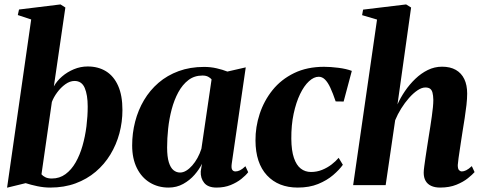

<svg xmlns="http://www.w3.org/2000/svg" viewBox="-20 -837 2184 868"><path d="M223.5 -446.5Q237 -471 260.5 -491.2Q284 -511.5 314 -524Q344 -536.5 376.5 -536.5Q424 -536.5 459.2 -514.8Q494.5 -493 514 -449.2Q533.5 -405.5 533.5 -339.5Q533.5 -285.5 519.8 -234.2Q506 -183 479 -138.5Q452 -94 412.5 -60.5Q373 -27 321.5 -8Q270 11 207 11Q178.5 11 148.8 4.8Q119 -1.5 96 -9L12 11.5L121 -749L60.5 -769L66 -794L253.5 -817L275.5 -803ZM167.5 -49Q173.5 -41.5 185 -35.8Q196.5 -30 214.5 -30Q249.5 -30 276.2 -49.8Q303 -69.5 322 -102.8Q341 -136 353 -178Q365 -220 370.8 -265.8Q376.5 -311.5 376.5 -355Q376.5 -408 363 -439.5Q349.5 -471 317 -471Q296 -471 275.2 -456Q254.5 -441 238.5 -419.2Q222.5 -397.5 214.5 -376Z M1027.5 -96Q1025 -76.5 1030 -69.2Q1035 -62 1044.5 -62Q1054.5 -62 1065.2 -67.2Q1076 -72.5 1089.5 -85.5L1102 -58.5Q1091.5 -44.5 1071.2 -28.2Q1051 -12 1022.8 -0.5Q994.5 11 959 11Q920.5 11 903.2 -10.2Q886 -31.5 887.5 -62L893 -96.5Q881 -71.5 859.5 -46.8Q838 -22 808.2 -5.5Q778.5 11 742 11Q694.5 11 657.2 -11.8Q620 -34.5 598.8 -77.2Q577.5 -120 577.5 -179.5Q577.5 -235 591 -287.2Q604.5 -339.5 631 -384.2Q657.5 -429 696.8 -462.8Q736 -496.5 787.8 -515.5Q839.5 -534.5 902.5 -534.5Q932.5 -534.5 959.5 -528.2Q986.5 -522 1008 -513.5L1091 -532.5ZM936.5 -478Q931.5 -484.5 921.2 -490Q911 -495.5 895.5 -495.5Q858.5 -495.5 831.8 -475Q805 -454.5 786.2 -420Q767.5 -385.5 756.2 -343Q745 -300.5 740.2 -255.8Q735.5 -211 735.5 -170.5Q735.5 -128.5 743.2 -103.5Q751 -78.5 764.2 -67.8Q777.5 -57 794 -57Q808 -57 822 -65.5Q836 -74 849 -88.8Q862 -103.5 872.8 -123Q883.5 -142.5 890.5 -164.5Z M1326 11Q1238.5 11 1187 -44.2Q1135.5 -99.5 1135 -201.5Q1134.5 -263 1154 -322.2Q1173.5 -381.5 1212.2 -429.8Q1251 -478 1309.5 -506.5Q1368 -535 1445 -535Q1474 -535 1509.8 -530.5Q1545.5 -526 1570.5 -516.5L1533.5 -378L1497.5 -378.5Q1485 -415.5 1473.5 -440.2Q1462 -465 1449.2 -477.5Q1436.5 -490 1421 -490Q1399 -490 1376.8 -469.5Q1354.5 -449 1336.5 -411.5Q1318.5 -374 1307.5 -322.8Q1296.5 -271.5 1297 -209.5Q1297.5 -156 1308.8 -123Q1320 -90 1339.8 -74.8Q1359.5 -59.5 1386 -59.5Q1412.5 -59.5 1436 -69Q1459.5 -78.5 1478.8 -93.2Q1498 -108 1511 -123.5L1530 -92Q1514 -69.5 1486 -45.5Q1458 -21.5 1418.2 -5.2Q1378.5 11 1326 11Z M1969.5 11Q1946 11 1929.2 3.2Q1912.5 -4.5 1904 -19.5Q1895.5 -34.5 1895.5 -56Q1895.5 -66.5 1898 -84.8Q1900.5 -103 1903.8 -126.2Q1907 -149.5 1911 -173.5Q1915 -197.5 1918 -218.5Q1922 -242 1925.5 -265.5Q1929 -289 1932.2 -311.2Q1935.5 -333.5 1937.2 -352.5Q1939 -371.5 1939 -385.5Q1938.5 -406 1935.2 -418.2Q1932 -430.5 1924.2 -436Q1916.5 -441.5 1903 -441.5Q1886.5 -441.5 1867.2 -428.5Q1848 -415.5 1829 -394Q1810 -372.5 1793.8 -346.5Q1777.5 -320.5 1766.5 -293.5L1723.5 0H1576.5L1684.5 -748.5L1617 -768.5L1621.5 -793.5L1816 -817L1838.5 -803L1777 -365Q1790.5 -395.5 1811 -425.5Q1831.5 -455.5 1857.5 -480.5Q1883.5 -505.5 1914 -520.5Q1944.5 -535.5 1978.5 -535.5Q2015.5 -535.5 2040.8 -521Q2066 -506.5 2079 -479.5Q2092 -452.5 2092 -414Q2092 -391 2088.8 -362.2Q2085.5 -333.5 2080.8 -303.2Q2076 -273 2071.5 -245Q2068.5 -226 2065.2 -204.2Q2062 -182.5 2058.8 -161.5Q2055.5 -140.5 2053 -122.2Q2050.5 -104 2049.5 -91Q2049.5 -73.5 2055.2 -67.8Q2061 -62 2068 -62Q2076.5 -62 2087.5 -67.2Q2098.5 -72.5 2113 -86L2125.5 -59Q2116 -48 2095.2 -31.2Q2074.5 -14.5 2043.2 -1.8Q2012 11 1969.5 11Z"/></svg>

Font: Merriweather 96pt ExtraBold
Style: Italic
Weight: 800
Italic angle: -7.8°
Version: Version 2.101